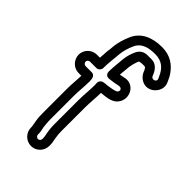

<svg xmlns="http://www.w3.org/2000/svg" viewBox="-252 -822 977 977"><g transform="rotate(45 237.0 -333.0)"><path d="M135 -403H91C83.3 -403 75 -411.1 75 -419.5C75 -427.3 82.4 -435 91 -435H137C152.1 -435 162 -449.3 162 -460V-469C162 -488.9 166 -523.9 167.9 -544.7L169.9 -566.9C171.9 -593.1 181.2 -620.4 191 -643.3C205.6 -678.3 237.2 -697 298 -697C350.6 -697 375.6 -669.5 393.2 -630.7L398.3 -619.5C406.8 -601.3 378 -589.4 368.8 -607.2L364 -618.7C355.1 -639.5 336.7 -665 305 -665H283C273 -665 246.2 -666.6 229.1 -644.3C224.6 -638.5 223.6 -637.8 221 -631.8L215 -617.8C208.8 -603.2 203.8 -584.2 201.1 -562.7L199.1 -540.4C198.5 -533.8 197.8 -526.8 197.1 -519.1L195.1 -493C194.4 -484.6 194 -476.4 194 -469V-467C194 -456.4 200.6 -440 221.5 -442.1C243.9 -444.4 262.2 -447.5 280.4 -451.6C295.8 -455 308.1 -445.1 299.8 -429C294.7 -419.1 247.5 -412.1 216.3 -409.6C216.3 -409.6 211.9 -408.6 209.1 -407.7C198.6 -404.2 192 -393.5 192 -384C192 -378.3 192.5 -371.5 193 -366.5C192.8 -330.7 188 -291.9 188 -252V-85C188 -59.3 190.2 -38.7 194.6 -16.7C197.1 -5.8 198 1.6 198 8V15C198 23.6 190.3 31 182.5 31C174.1 31 166 22.8 166 15V8C166 -10 160.3 -26.9 159.9 -31.1C158.8 -45 156 -65.6 156 -86V-252C156 -287.3 161 -325.3 161 -364C161 -385.4 154.9 -403 135 -403ZM91 -353H110.9C110.1 -323.4 106 -287.2 106 -252V-86C106 -66 106.5 -45.4 110.2 -25.5C111.9 -11.5 116 2.6 116 8V15C116 51.7 146.8 81 182.5 81C218.8 81 248 50.9 248 15V8C248 -3.4 246.7 -13.1 243.4 -27.4C240 -44.6 238 -62.6 238 -85V-252C238 -286.4 242.5 -323.7 243 -362.1C273.3 -366.4 322.5 -363.9 344.2 -406C369 -454.1 329.7 -518 268.7 -500.2C260.7 -498.5 255 -497.3 245.4 -495.7L246.9 -514.9C247.5 -521.8 248.2 -528.9 248.9 -535.6L250.9 -557.3C252.6 -570.5 256.6 -584.6 261.4 -599.1L266.2 -610.4C266.4 -610.7 267.5 -612.1 267.5 -612.1C270.4 -613 278.1 -614.3 284.4 -615H302C302.2 -615 305.8 -614.2 308.1 -613.7C311 -611.2 315.3 -605.4 318 -599.3L323.1 -586.9C334.7 -562.1 369.1 -534.9 409.8 -553.2C434 -564.2 462.7 -599.7 443.7 -640.5L439 -650.8C434.7 -661.4 428.1 -673.6 421.1 -682.9C395.9 -717.6 359.2 -747 298 -747C226.9 -747 169.4 -721.4 145 -662.7C134.4 -638 122.7 -605.2 120.1 -571.1L118.2 -550.2C117 -543.1 115 -531.3 115 -522C115 -511.8 113.6 -498.4 112.6 -485H91C55.2 -485 25 -455.8 25 -419.5C25 -383.8 54.3 -353 91 -353Z"/></g></svg>

Font: HoneyBee
Style: Str
Weight: 700
Foundry: Cannot Into Space Fonts
Version: Version 0.89